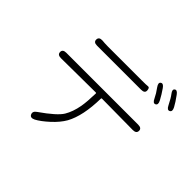

<svg xmlns="http://www.w3.org/2000/svg" viewBox="-192 -1091 1385 1385"><g transform="rotate(45 500.0 -399.0)"><path d="M308 34Q275 50 264 26Q253 2 281 -17Q403 -102 433 -152Q463 -202 476 -274Q485 -326 487 -411Q487 -416 482 -416L129 -413Q93 -413 93 -441Q93 -468 129 -468H862Q898 -468 898 -441Q898 -413 862 -413L544 -416Q539 -416 539 -411Q536 -232 481 -132Q453 -83 400.5 -35Q348 13 308 34ZM846 -660Q827 -651 812 -684Q796 -718 768 -756Q747 -786 764 -797Q781 -809 801 -780Q829 -740 849 -702Q866 -670 846 -660ZM249 -661Q213 -661 214 -689Q215 -717 251 -715L276 -713Q293 -712 310 -712H651Q702 -712 717 -714Q732 -716 734 -689Q736 -661 699 -661ZM953 -698Q934 -688 918 -721Q893 -771 875 -794Q853 -822 869 -834Q885 -846 906 -817Q939 -772 956 -740Q973 -708 953 -698Z"/></g></svg>

Font: Resource Han Rounded KR Light
Style: Regular
Weight: 300
Designer: Cyano Hao (round all glyphs); Ryoko NISHIZUKA 西塚涼子 (kana, bopomofo & ideographs); Paul D. Hunt (Latin, Greek & Cyrillic)
Foundry: Cyano Hao
Version: 0.990